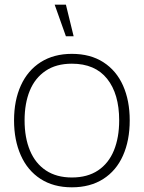

<svg xmlns="http://www.w3.org/2000/svg" viewBox="-20 -785 614 820"><path d="M261.5 -765H213.5L261.5 -630H294.5ZM287 15Q208.5 15 153 -21Q97.5 -57 68.8 -121.8Q40 -186.5 40 -271Q40 -356 69.2 -420.2Q98.5 -484.5 154.2 -519.8Q210 -555 287 -555Q366 -555 421.5 -519.2Q477 -483.5 505.5 -419.5Q534 -355.5 534 -271Q534 -185 505.2 -120.5Q476.5 -56 420.8 -20.5Q365 15 287 15ZM287 -27Q353.5 -27 398.8 -57.2Q444 -87.5 466.5 -142.5Q489 -197.5 489 -271Q489 -384 437.5 -448.5Q386 -513 287 -513Q220 -513 174.8 -482.5Q129.5 -452 107.2 -397.8Q85 -343.5 85 -271Q85 -197 108 -142Q131 -87 176.2 -57Q221.5 -27 287 -27Z"/></svg>

Font: Hauora
Style: Regular
Weight: 400
Designer: Wayne Shih
Foundry: WCYS
Version: Version 1.001